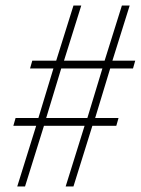

<svg xmlns="http://www.w3.org/2000/svg" viewBox="-20 -670 506 690"><path d="M42 0 110 -218H28L36 -246H118L172 -424H88L96 -452H182L244 -650H272L210 -452H356L418 -650H446L384 -452H466L458 -424H376L322 -246H406L398 -218H312L244 0H216L284 -218H138L70 0ZM146 -246H294L348 -424H200Z"/></svg>

Font: Source Sans 3
Style: Italic
Weight: 200
Italic angle: -11°
Designer: Paul D. Hunt
Foundry: Adobe
Version: Version 3.046;hotconv 1.0.118;makeotfexe 2.5.65603